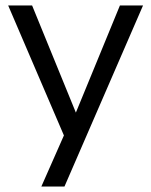

<svg xmlns="http://www.w3.org/2000/svg" viewBox="-20 -506 554 706"><path d="M132 180 215 -8 10 -486H98L259 -92L421 -486H506L217 180Z"/></svg>

Font: Nunito Sans
Style: Regular
Weight: 400
Designer: Vernon Adams
Foundry: Vernon Adams
Version: Version 3.101; ttfautohint (v1.8.4.7-5d5b);gftools[0.9.27]